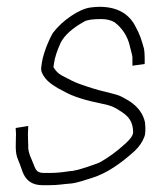

<svg xmlns="http://www.w3.org/2000/svg" viewBox="-20 -547 447 564"><path d="M128 -39H110C91 -39 86 -45 80 -61C74 -78 61 -99 63 -120C63 -126 62 -137 62 -152L63 -177L26 -171L27 -154C27 -127 23 -100 33 -78C36 -72 40 -60 46 -43C56 -16 75 -3 105 -3H123C152 -3 162 -6 189 -8C209 -10 235 -20 255 -26C291 -38 331 -63 375 -103C388 -115 398 -129 404 -145C407 -152 408 -166 406 -187C401 -212 386 -233 360 -250C354 -254 346 -258 337 -263C323 -271 278 -279 257 -286C220 -298 208 -300 162 -325C151 -331 143 -339 137 -350L139 -363C141 -377 147 -397 158 -421C169 -443 192 -464 228 -484C237 -489 253 -491 278 -491C292 -491 305 -488 316 -482C339 -465 356 -439 362 -409C364 -399 368 -389 369 -379V-354L405 -359V-377C405 -389 404 -399 403 -404C395 -431 393 -442 376 -473C357 -507 324 -527 272 -527C263 -527 255 -526 246 -525C213 -521 163 -487 136 -451C129 -441 108 -396 103 -363L101 -348C100 -339 104 -328 114 -316C124 -304 142 -291 169 -278C193 -264 231 -252 281 -242C298 -239 312 -234 322 -228C344 -214 370 -202 371 -160C372 -151 364 -139 347 -124C324 -103 299 -84 271 -69C266 -67 206 -44 183 -44C164 -41 146 -39 128 -39Z"/></svg>

Font: Reckless Catfish
Style: It
Weight: 400
Foundry: Cannot Into Space Fonts
Version: Version 0.2894